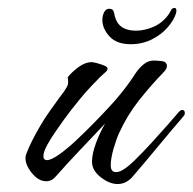

<svg xmlns="http://www.w3.org/2000/svg" viewBox="-20 -455 484 482"><path d="M275 7Q255 7 233 -10Q211 -27 211 -49Q211 -69 221 -96Q231 -123 244 -145Q213 -112 181.5 -79Q150 -46 120 -12Q110 0 96 0Q77 0 60.5 -20Q44 -40 44 -58Q44 -63 45 -66Q52 -85 61.5 -103.5Q71 -122 81 -139Q92 -158 104.5 -175.5Q117 -193 130 -211Q135 -217 139.5 -223.5Q144 -230 148 -237Q151 -242 151 -249Q151 -256 150 -261Q160 -274 177 -286.5Q194 -299 210 -299Q214 -299 223.5 -296.5Q233 -294 241.5 -290.5Q250 -287 250 -283Q250 -279 246 -275Q241 -270 235 -265Q229 -260 224 -254Q201 -231 180 -205.5Q159 -180 140 -154Q134 -145 121.5 -127.5Q109 -110 99 -92Q89 -74 89 -63Q89 -53 98 -53Q108 -53 127.5 -66.5Q147 -80 170 -101.5Q193 -123 215.5 -146Q238 -169 255.5 -188Q273 -207 280 -216Q301 -241 321 -272Q329 -284 340.5 -293.5Q352 -303 366 -303Q374 -303 386.5 -301.5Q399 -300 399 -289Q399 -285 396.5 -281Q394 -277 391 -274Q358 -240 328.5 -202.5Q299 -165 279 -121Q272 -106 265 -81.5Q258 -57 258 -40Q258 -23 271 -23Q280 -23 289 -29Q300 -35 319 -53.5Q338 -72 359.5 -95.5Q381 -119 400 -140.5Q419 -162 429 -174Q431 -176 433 -177.5Q435 -179 437 -179Q444 -179 444 -171Q444 -167 442 -165Q440 -163 438 -160Q407 -124 376.5 -87Q346 -50 315 -14Q308 -5 298 1Q288 7 275 7ZM308 -344Q273 -344 255 -363.5Q237 -383 237 -405Q237 -416 241.5 -424.5Q246 -433 254 -433Q262 -433 264.5 -428Q267 -423 268 -415Q277 -378 321 -378Q343 -378 365 -387.5Q387 -397 402 -417Q407 -424 409.5 -429.5Q412 -435 418 -435Q425 -435 422 -422Q417 -405 401 -386.5Q385 -368 361 -356Q337 -344 308 -344Z"/></svg>

Font: Hurricane
Style: Regular
Weight: 400
Designer: Robert E. Leuschke
Foundry: Robert E. Leuschke
Version: Version 1.010; ttfautohint (v1.8.3)